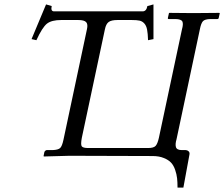

<svg xmlns="http://www.w3.org/2000/svg" viewBox="-20 -704 1010 865"><path d="M371.6 -571.8Q377 -594.7 368.2 -604.2Q359.4 -613.8 332.5 -613.8H255.4Q212.9 -613.8 191.9 -597.7Q170.9 -581.5 144 -522.9L122.1 -527.8L187.5 -684.1L212.9 -676.8Q207.5 -652.8 223.6 -652.8H622.6Q639.6 -652.8 644 -676.8L671.4 -684.1V-527.8L647 -522.9Q646 -553.7 642.6 -571Q639.2 -588.4 630.1 -598.4Q621.1 -608.4 608.6 -611.1Q596.2 -613.8 573.7 -613.8H509.3Q481.9 -613.8 469.7 -605Q457.5 -596.2 452.6 -571.8L348.6 -83Q342.8 -52.2 348.4 -44.7Q354 -37.1 377.9 -37.1H647Q672.4 -37.1 681.2 -46.9Q689.9 -56.6 695.8 -83L799.8 -571.8Q806.6 -595.7 801.8 -606.7Q796.9 -617.7 770.5 -618.2H740.2Q735.4 -618.2 736.3 -623L741.2 -645L743.2 -646L851.1 -645L967.3 -646L970.2 -645L965.3 -623Q964.4 -618.2 958.5 -618.2H928.2Q902.8 -617.7 894.3 -608.4Q885.7 -599.1 880.4 -571.8L775.4 -77.1Q768.6 -54.2 772.7 -41Q776.9 -27.8 799.8 -27.8H816.9Q823.7 -27.8 829.6 -22.5Q835.4 -17.1 833.5 -7.8L806.2 141.1H779.8Q779.8 116.7 777.8 98.9Q775.9 81.1 769 61Q762.2 41 750.5 28.6Q738.8 16.1 717.8 7.8Q696.8 -1 667 -1Q488.8 -2 346.2 -2H286.6L177.7 1L176.3 -1L179.7 -18.1Q180.7 -22 184.1 -24.9Q187.5 -27.8 190.9 -27.8H216.8Q242.2 -28.8 251 -37.1Q259.8 -45.4 266.1 -75.2Z"/></svg>

Font: Linux Biolinum G
Style: Italic
Weight: 400
Italic angle: -12°
Designer: Philipp H. Poll
Foundry: Philipp H. Poll
Version: Version 0.5.1